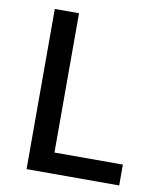

<svg xmlns="http://www.w3.org/2000/svg" viewBox="-81 -778 698 843"><g transform="rotate(10 268.0 -357.0)"><path d="M95 0V-714H203V-93H508V0Z"/></g></svg>

Font: Noto Sans Devanagari Medium
Style: Regular
Weight: 500
Version: Version 2.003